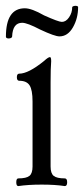

<svg xmlns="http://www.w3.org/2000/svg" viewBox="-23 -624 284 649"><path d="M178 -501Q162 -501 113 -524Q69 -547 52 -547Q20 -547 18 -501Q18 -497 12.5 -495Q7 -493 2 -494.5Q-3 -496 -3 -500Q-3 -596 61 -596Q84 -596 126 -572Q175 -550 186 -550Q200 -550 210.5 -565.5Q221 -581 221 -599Q221 -602 226 -603.5Q231 -605 236 -604Q241 -603 241 -600Q241 -562 223.5 -531.5Q206 -501 178 -501ZM39 5Q32 5 32 -8Q32 -21 39 -21Q66 -21 76.5 -29.5Q87 -38 87 -61V-281Q87 -320 77 -335.5Q67 -351 42 -351Q34 -351 34 -363Q34 -375 42 -375Q73 -375 126 -418Q140 -431 146 -431Q150 -431 150 -417Q148 -394 148 -345V-61Q148 -38 158.5 -29.5Q169 -21 196 -21Q204 -21 204 -8Q204 5 196 5Q164 0 118 0Q72 0 39 5Z"/></svg>

Font: Junicode Cond Light
Style: Regular
Weight: 300
Width: 3
Designer: Peter S. Baker
Version: Version 2.201